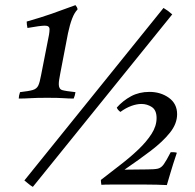

<svg xmlns="http://www.w3.org/2000/svg" viewBox="-20 -719 760 748"><path d="M53 -335Q53 -345 58 -360Q93 -364 108 -368.5Q123 -373 129 -385.5Q135 -398 140 -426L171 -584Q172 -590 172.5 -595.5Q173 -601 173 -605Q173 -619 155 -619Q137 -619 87 -610Q84 -624 84 -635Q140 -651 181.5 -665.5Q223 -680 274 -699Q277 -695 279.5 -691Q282 -687 282 -682Q270 -670 261 -646.5Q252 -623 245 -590L215 -434Q212 -418 210.5 -408.5Q209 -399 209 -391Q209 -372 222.5 -368Q236 -364 274 -360Q272 -346 267 -335Q248 -335 228 -336.5Q208 -338 164 -338Q122 -338 99 -336.5Q76 -335 53 -335ZM651 -663 108 9Q99 4 91.5 -2.5Q84 -9 75 -16L617 -688Q627 -682 634.5 -676.5Q642 -671 651 -663ZM630 2Q590 0 548 0Q506 0 470 0Q433 0 410.5 0Q388 0 375 1Q374 -4 373.5 -9Q373 -14 373 -18Q410 -47 448.5 -76.5Q487 -106 519 -136.5Q551 -167 570.5 -197.5Q590 -228 590 -259Q590 -290 571.5 -302Q553 -314 531 -314Q513 -314 492 -306.5Q471 -299 449 -283Q438 -291 435 -300Q459 -327 490.5 -344Q522 -361 562 -361Q606 -361 638 -338Q670 -315 670 -274Q670 -237 642 -202Q614 -167 568 -132Q522 -97 465 -58L554 -59Q582 -59 595 -62Q608 -65 618 -79Q628 -93 645 -126Q650 -126 656 -126Q662 -126 669 -124Q652 -73 644.5 -47Q637 -21 630 2Z"/></svg>

Font: Tiro Kannada
Style: Italic
Weight: 400
Italic angle: -11°
Designer: Kannada: John Hudson & Fiona Ross, assisted by Kaja Sojewska. Latin: John Hudson with Paul Hanslow, assisted by Kaja Soj
Foundry: Tiro Typeworks Ltd.
Version: Version 1.52